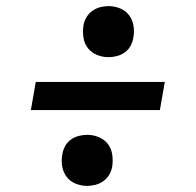

<svg xmlns="http://www.w3.org/2000/svg" viewBox="-20 -654 640 628"><path d="M335 -467Q315 -467 297 -474.5Q279 -482 267.5 -496.5Q256 -511 253 -531Q250 -551 253 -571Q255 -584 262.5 -597Q270 -610 282 -618.5Q294 -627 308 -630.5Q322 -634 335 -634Q355 -634 373 -626.5Q391 -619 402 -604.5Q413 -590 416.5 -570.5Q420 -551 416 -530Q414 -517 407 -504Q400 -491 388 -482.5Q376 -474 362 -470.5Q348 -467 335 -467ZM81 -294 97 -386H519L503 -294ZM265 -46Q245 -46 227 -53.5Q209 -61 198 -75.5Q187 -90 183.5 -109.5Q180 -129 184 -150Q186 -163 193 -176Q200 -189 212 -197.5Q224 -206 238 -209.5Q252 -213 265 -213Q285 -213 303 -205.5Q321 -198 332.5 -183.5Q344 -169 347 -149Q350 -129 347 -109Q345 -96 337.5 -83Q330 -70 318 -61.5Q306 -53 292 -49.5Q278 -46 265 -46Z"/></svg>

Font: Iosevka Etoile Semibold
Style: Italic
Weight: 600
Italic angle: -9°
Designer: Belleve Invis
Foundry: Belleve Invis
Version: Version 22.1.2; ttfautohint (v1.8.4)